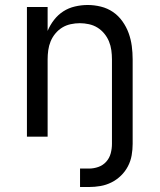

<svg xmlns="http://www.w3.org/2000/svg" viewBox="-20 -548 640 770"><path d="M301 202V128H337Q356 128 374.5 121.5Q393 115 406 100.5Q419 86 424 67Q429 48 429 29V-310Q429 -328 426.5 -346.5Q424 -365 417 -382Q410 -399 398 -413.5Q386 -428 370.5 -437.5Q355 -447 336.5 -451Q318 -455 300 -455Q282 -455 263.5 -451Q245 -447 229.5 -437.5Q214 -428 202 -413.5Q190 -399 183 -382Q176 -365 173.5 -346.5Q171 -328 171 -310V0H88V-520H171V-424Q181 -448 197 -468.5Q213 -489 234 -502.5Q255 -516 280.5 -522Q306 -528 332 -528Q358 -528 384.5 -521.5Q411 -515 433 -500Q455 -485 471 -462.5Q487 -440 496 -415Q505 -390 508.5 -363.5Q512 -337 512 -310V29Q512 52 508 75Q504 98 493 119Q482 140 465 156.5Q448 173 427 183.5Q406 194 383 198Q360 202 337 202Z"/></svg>

Font: Iosevka SS04 Extended
Style: Regular
Weight: 400
Width: 7
Monospace: yes
Designer: Belleve Invis
Foundry: Belleve Invis
Version: Version 19.0.0; ttfautohint (v1.8.4)